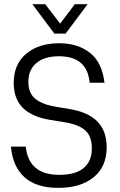

<svg xmlns="http://www.w3.org/2000/svg" viewBox="-20 -910 586 936"><path d="M100.6 -44.9Q42 -96.7 33.2 -195.3H105.5Q120.1 -57.6 268.6 -57.6Q347.7 -57.6 387.7 -90.8Q427.7 -124 427.7 -186.5Q427.7 -245.1 396.5 -273.4Q366.2 -301.8 298.8 -313.5L220.7 -326.2Q135.7 -340.8 91.8 -383.8Q46.9 -427.7 46.9 -505.9Q46.9 -597.7 108.4 -648.4Q168.9 -699.2 268.6 -699.2Q360.4 -699.2 419.9 -651.4Q477.5 -605.5 489.3 -506.8H417Q405.3 -635.7 267.6 -635.7Q196.3 -635.7 157.2 -602.5Q118.2 -569.3 118.2 -510.7Q118.2 -459 148.4 -431.6Q179.7 -403.3 241.2 -391.6L321.3 -377.9Q409.2 -363.3 454.1 -318.4Q500 -272.5 500 -191.4Q500 -97.7 436.5 -45.9Q373 5.9 263.7 5.9Q158.2 5.9 100.6 -44.9ZM137.7 -889.6H200.2L273.4 -794.9L344.7 -889.6H407.2L299.8 -746.1H245.1Z"/></svg>

Font: Altinn-DIN
Style: Regular
Weight: 400
Designer: Charles Nix
Foundry: Altinn
Version: Version 2.00